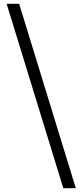

<svg xmlns="http://www.w3.org/2000/svg" viewBox="-20 -814 432 1013"><path d="M15 -794H81L380 179H314Z"/></svg>

Font: Merged Yaku Han JP
Style: Regular
Weight: 400
Designer: Ryoko NISHIZUKA 西塚涼子 (kana, bopomofo & ideographs); Paul D. Hunt (Latin, Greek & Cyrillic); Sandoll Communications 산돌커뮤니
Foundry: Adobe
Version: Version 2.004